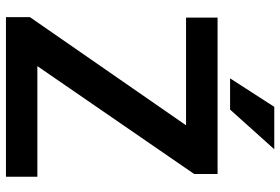

<svg xmlns="http://www.w3.org/2000/svg" viewBox="-168 -773 941 645"><g transform="rotate(90 302.5 -450.5)"><path d="M573.7 -105.5V0H37.6V-80.6L400.9 -605H39.1V-710.9H564.5V-632.3L202.1 -105.5ZM243.2 -752.9 338.9 -901.4H481.4L348.1 -752.9Z"/></g></svg>

Font: Vazirmatn RD FD SemiBold
Style: Regular
Weight: 600
Designer: Saber Rastikerdar
Foundry: Saber Rastikerdar
Version: Version 33.003